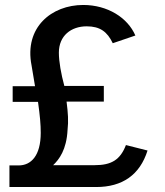

<svg xmlns="http://www.w3.org/2000/svg" viewBox="-20 -753 664 773"><path d="M18 0H367C473 0 543 -49 574 -147L487 -169C464 -109 428 -88 361 -88H194C218 -111 248 -150 252 -230C256 -266 254 -297 248 -344H398V-407H239C226 -455 217 -505 217 -541C217 -609 266 -647 329 -647C383 -647 412 -625 434 -579L525 -610C494 -682 413 -733 315 -733C188 -733 77 -643 107 -490L121 -406H31V-343H133C141 -286 144 -252 144 -218C144 -126 105 -87 55 -87H18Z"/></svg>

Font: United Sans Medium
Style: Regular
Weight: 500
Designer: Pablo Impallari, Rodrigo Fuenzalida (Modified by Dan O. Williams)
Version: Version 1.000;PS 001.000;hotconv 1.0.88;makeotf.lib2.5.64775